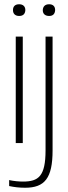

<svg xmlns="http://www.w3.org/2000/svg" viewBox="-20 -672 320 902"><path d="M54 -500V0H87V-500ZM23 202C46 207 70 210 98 210C190 210 227 165 227 35V-500H194V34C194 156 161 181 88 181C70 181 45 179 23 174ZM41 -624C41 -608 51 -597 70 -597C89 -597 98 -607 99 -624V-625C99 -642 88 -652 70 -652C51 -652 41 -642 41 -625ZM181 -624C181 -607 192 -597 211 -597C230 -597 238 -608 239 -624V-625C239 -642 229 -652 211 -652C191 -652 182 -641 181 -625Z"/></svg>

Font: LT Wave Alt Thin
Style: Regular
Weight: 100
Designer: Daniel Lyons
Version: Version 2.5 (Glyphs App)